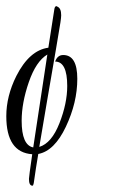

<svg xmlns="http://www.w3.org/2000/svg" viewBox="-48 -490 385 610"><path d="M54.4 0Q-28 -5.6 -28 -120.8Q-28 -184.8 4 -248.8Q45.6 -330.4 105.6 -338.4L124.8 -461.6Q126.4 -470.4 131.2 -470.4Q132.8 -470.4 134.4 -468.8Q146.4 -464 146.4 -441.6Q146.4 -435.2 144 -418.8Q141.6 -402.4 130 -334.8Q118.4 -267.2 102 -172Q85.6 -76.8 76.8 -23.2Q116 -35.2 140.8 -98.4Q165.6 -161.6 165.6 -216.8Q165.6 -294.4 127.2 -294.4Q134.4 -315.2 152.8 -315.2Q197.6 -315.2 197.6 -239.6Q197.6 -164 161.2 -87.2Q124.8 -10.4 73.6 -0.8Q66.4 40.8 59.2 92Q57.6 100 55.2 100Q44 100 44 78.4Q44 72 54.4 0ZM20.8 -106.4Q20.8 -28.8 57.6 -21.6L102.4 -316.8Q66.4 -295.2 43.6 -229.2Q20.8 -163.2 20.8 -106.4Z"/></svg>

Font: Rouge Script
Style: Regular
Weight: 400
Designer: Sabrina Mariela Lopez
Foundry: Typesenses
Version: Version 1.003